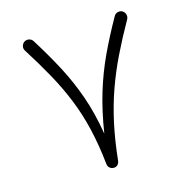

<svg xmlns="http://www.w3.org/2000/svg" viewBox="-97 -703 789 820"><g transform="rotate(-15 297.5 -292.5)"><path d="M78.1 -592.8Q87.9 -598.6 98.9 -596.2Q109.9 -593.8 116.2 -584Q163.1 -509.3 199.7 -439.9Q236.3 -370.6 262.9 -294.9Q289.6 -219.2 305.2 -124.5Q320.3 -220.7 344 -299.1Q367.7 -377.4 401.4 -449.5Q435.1 -521.5 478.5 -598.1Q483.9 -607.9 494.9 -610.8Q505.9 -613.8 515.6 -608.4Q525.4 -602.5 528.3 -591.6Q531.2 -580.6 525.9 -570.8Q484.9 -498.5 452.9 -432.6Q420.9 -366.7 397.2 -300Q373.5 -233.4 357.4 -159.4Q341.3 -85.4 332 3.4Q331.1 12.7 324.5 19.8Q317.9 26.9 307.6 26.9Q297.4 27.3 289.3 20.8Q281.2 14.2 280.3 3.4Q271 -84.5 253.9 -156.5Q236.8 -228.5 210.9 -292.5Q185.1 -356.4 149.9 -420.2Q114.7 -483.9 69.8 -554.7Q63.5 -564.5 66.2 -575.4Q68.8 -586.4 78.1 -592.8Z"/></g></svg>

Font: Mikhak Light
Style: Regular
Weight: 300
Designer: Amin Abedi
Version: Version 3.3